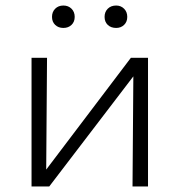

<svg xmlns="http://www.w3.org/2000/svg" viewBox="-20 -674 649 694"><path d="M168 -613Q168 -631 179.5 -642.5Q191 -654 209 -654Q227 -654 238.5 -642.5Q250 -631 250 -613Q250 -595 238.5 -584Q227 -573 209 -573Q191 -573 179.5 -584Q168 -595 168 -613ZM358 -613Q358 -631 369.5 -642.5Q381 -654 400 -654Q417 -654 428.5 -642.5Q440 -631 440 -613Q440 -595 428.5 -584Q417 -573 400 -573Q381 -573 369.5 -584Q358 -595 358 -613ZM515 0H459L462 -398L158 0H94V-465H150L147 -61L453 -465H515Z"/></svg>

Font: Ysabeau SC Semilight
Style: Regular
Weight: 300
Designer: Christian Thalmann (Catharsis Fonts)
Version: Version 0.003